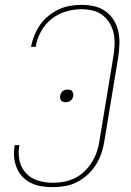

<svg xmlns="http://www.w3.org/2000/svg" viewBox="-20 -763 540 791"><path d="M198 8Q174 8 151.5 4.5Q129 1 109 -8.5Q89 -18 73.5 -34Q58 -50 49.5 -70Q41 -90 38.5 -113Q36 -136 40 -160L41 -165H60L59 -160Q54 -129 61 -99Q68 -69 88.5 -48Q109 -27 138.5 -18.5Q168 -10 199 -10Q222 -10 245 -14.5Q268 -19 290 -30Q312 -41 329.5 -58.5Q347 -76 359.5 -96.5Q372 -117 379.5 -139.5Q387 -162 390 -185L447 -530Q451 -554 452 -578Q453 -602 448.5 -624.5Q444 -647 432 -667Q420 -687 402.5 -700.5Q385 -714 362.5 -719.5Q340 -725 315 -725Q284 -725 251.5 -715.5Q219 -706 192 -684.5Q165 -663 148.5 -632.5Q132 -602 127 -570H108Q112 -593 121.5 -616.5Q131 -640 145 -660.5Q159 -681 179.5 -697.5Q200 -714 222.5 -724.5Q245 -735 269 -739Q293 -743 317 -743Q344 -743 369.5 -737Q395 -731 415.5 -716Q436 -701 449 -679.5Q462 -658 467.5 -633Q473 -608 472 -581Q471 -554 467 -527L410 -182Q406 -157 398 -132.5Q390 -108 375.5 -85Q361 -62 341 -43.5Q321 -25 297.5 -13Q274 -1 248 3.5Q222 8 198 8ZM250 -342Q245 -342 240 -343.5Q235 -345 232 -349Q229 -353 228 -358Q227 -363 228 -369Q229 -374 231.5 -379Q234 -384 238.5 -387.5Q243 -391 248 -392.5Q253 -394 259 -394Q264 -394 269.5 -392.5Q275 -391 277.5 -387Q280 -383 281.5 -378Q283 -373 282 -367Q281 -362 278 -357Q275 -352 271 -348.5Q267 -345 261.5 -343.5Q256 -342 250 -342Z"/></svg>

Font: Iosevka Thin Oblique
Style: Regular
Weight: 100
Italic angle: -9°
Monospace: yes
Designer: Belleve Invis
Foundry: Belleve Invis
Version: Version 32.5.0; ttfautohint (v1.8.4)